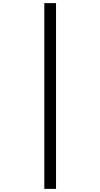

<svg xmlns="http://www.w3.org/2000/svg" viewBox="-20 -1000 640 1223"><path d="M262.2 203.1V-980H336.9V203.1Z"/></svg>

Font: Cousine
Style: Bold
Weight: 700
Monospace: yes
Designer: Steve Matteson
Foundry: Ascender Corporation
Version: Version 1.20